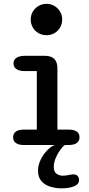

<svg xmlns="http://www.w3.org/2000/svg" viewBox="-20 -774 476 1025"><path d="M106 -82H176.5V-394.5H113Q84 -394.5 68 -405Q52 -415.5 52 -435.5Q52 -455 68 -465.5Q84 -476 113 -476H220Q286.5 -476 286.5 -409.5V-82H348.5Q375.5 -82 390 -71.5Q404.5 -61 404.5 -41Q404.5 -21.5 390 -10.8Q375.5 0 348.5 0H106Q79 0 64.5 -10.8Q50 -21.5 50 -41Q50 -61 64.5 -71.5Q79 -82 106 -82ZM144 -670Q144 -693 155.2 -712Q166.5 -731 185.8 -742.2Q205 -753.5 228 -753.5Q251.5 -753.5 270.5 -742.2Q289.5 -731 300.8 -712Q312 -693 312 -670Q312 -646.5 300.8 -627.2Q289.5 -608 270.5 -597Q251.5 -586 228 -586Q205 -586 185.8 -597Q166.5 -608 155.2 -627.2Q144 -646.5 144 -670ZM310.5 231.5Q277.5 231.5 248.2 222.5Q219 213.5 201 192.8Q183 172 183 137.5Q183 113 192.5 89.2Q202 65.5 216.8 46Q231.5 26.5 247.5 14Q263.5 1.5 277 0H326.5Q315.5 7 301.5 26.2Q287.5 45.5 277.2 70Q267 94.5 267 117Q267 142 281.2 153Q295.5 164 316.5 164Q323.5 164 332.8 162.8Q342 161.5 348.5 160Q355.5 158.5 361.5 157.8Q367.5 157 372 157Q387.5 157 394.8 165.5Q402 174 402 187Q402 210.5 374.2 221Q346.5 231.5 310.5 231.5Z"/></svg>

Font: Sono Medium
Style: Regular
Weight: 500
Designer: Tyler Finck
Foundry: Tyler Finck
Version: Version 2.112